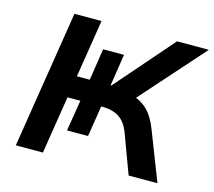

<svg xmlns="http://www.w3.org/2000/svg" viewBox="-101 -829 1060 952"><g transform="rotate(15 429.0 -352.5)"><path d="M56 0 168 -705H307L260 -409H326L351 -572H458L433 -409H437L695 -705H858L553 -362L508 -397Q556 -391 589.5 -373Q623 -355 645.5 -325.5Q668 -296 685 -252L783 0H635L560 -202Q541 -252 507 -274Q473 -296 414 -296H383L417 -308L390 -137H282L308 -296H242L195 0Z"/></g></svg>

Font: Nunito Sans 10pt SemiExpanded
Style: Bold Italic
Weight: 700
Width: 6
Italic angle: -9°
Designer: Vernon Adams
Foundry: Vernon Adams
Version: Version 3.101;gftools[0.9.27]